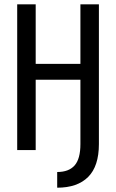

<svg xmlns="http://www.w3.org/2000/svg" viewBox="-20 -714 540 893"><path d="M246 86Q300 86 327 55.5Q354 25 354 -44V-343H146V-16H60V-694H146V-417H354V-694H440V-44Q440 59 390 109Q340 159 246 159Z"/></svg>

Font: D2Coding
Style: Regular
Weight: 400
Monospace: yes
Designer: Yong-Rak Park; Jeong-Hwan Yoon; Sang-Min Lee;
Foundry: NHN Corporation
Version: Version 1.3.2; Build 20180524